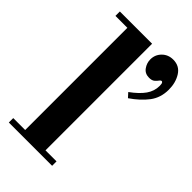

<svg xmlns="http://www.w3.org/2000/svg" viewBox="-235 -847 922 922"><g transform="rotate(45 226.0 -386.0)"><path d="M101 -15V-738H239V-15ZM20 0V-30H314V0ZM20 -724V-754H239V-724ZM342 -487 322 -509Q366 -541 387 -571Q408 -601 408 -636Q408 -651 405 -655.5Q402 -660 399 -660Q393 -660 387.5 -652Q382 -644 372.5 -636Q363 -628 344 -628Q316 -628 301 -649Q286 -670 286 -695Q286 -727 308.5 -749.5Q331 -772 365 -772Q408 -772 430 -737Q452 -702 452 -655Q452 -600 422 -560.5Q392 -521 342 -487Z"/></g></svg>

Font: Libre Bodoni
Style: Bold
Weight: 700
Designer: Pablo Impallari, Rodrigo Fuenzalida
Foundry: Impallari Type
Version: Version 2.005;gftools[0.9.23]